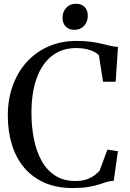

<svg xmlns="http://www.w3.org/2000/svg" viewBox="-20 -964 673 995"><path d="M356 10.5Q273.5 10.5 210.5 -17.2Q147.5 -45 105.2 -95.2Q63 -145.5 41.8 -214.2Q20.5 -283 20.5 -365Q20.5 -451 46.8 -522.2Q73 -593.5 120.8 -645Q168.5 -696.5 233.5 -724.2Q298.5 -752 375.5 -752Q417 -752 449 -747.8Q481 -743.5 506 -737.5Q531 -731.5 552 -726.5Q573 -721.5 591.5 -721L579.5 -540.5H514L492.5 -677.5Q485 -686.5 469.2 -695Q453.5 -703.5 429.5 -709.2Q405.5 -715 374 -715Q303 -715 251 -675.8Q199 -636.5 171 -561.2Q143 -486 143 -377.5Q143 -309.5 155.2 -246.2Q167.5 -183 194.2 -133.2Q221 -83.5 264.8 -54.8Q308.5 -26 371 -26Q404.5 -26 428.2 -34.2Q452 -42.5 468.5 -54.8Q485 -67 496 -79L536.5 -188.5L591 -180.5L569.5 -27Q549.5 -26.5 531.5 -20.5Q513.5 -14.5 491.2 -7.5Q469 -0.5 436.8 5Q404.5 10.5 356 10.5ZM365 -809.5Q337 -809.5 320.5 -826.5Q304 -843.5 304 -872Q304 -902.5 323.2 -923.5Q342.5 -944.5 373 -944.5H374Q402 -944.5 418.5 -927.8Q435 -911 435 -882Q435 -851.5 416 -830.5Q397 -809.5 366 -809.5Z"/></svg>

Font: Merriweather 96pt
Style: Regular
Weight: 400
Version: Version 2.100